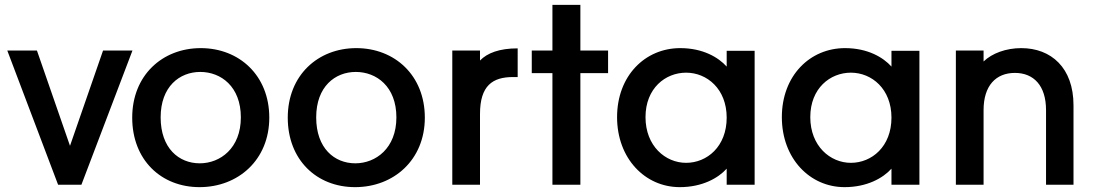

<svg xmlns="http://www.w3.org/2000/svg" viewBox="-20 -760 4507 790"><path d="M132 -552H10L219 0H315L525 -552H404L268 -160Z M801 10C960 10 1088 -102 1088 -276C1088 -450 964 -562 806 -562C648 -562 524 -450 524 -276C524 -102 643 10 801 10ZM641 -277C641 -404 719 -464 804 -464C889 -464 971 -404 971 -277C971 -150 886 -88 802 -88C716 -88 641 -150 641 -277Z M1441 10C1600 10 1728 -102 1728 -276C1728 -450 1604 -562 1446 -562C1288 -562 1164 -450 1164 -276C1164 -102 1283 10 1441 10ZM1281 -277C1281 -404 1359 -464 1444 -464C1529 -464 1611 -404 1611 -277C1611 -150 1526 -88 1442 -88C1356 -88 1281 -150 1281 -277Z M1841 -552V0H1955V-291C1955 -408 2007 -443 2091 -443H2110V-561C2035 -561 1985 -542 1955 -511V-552Z M2368 0V-459H2482V-552H2368V-740H2253V-552H2168V-459H2253V0Z M2777 10C2869 10 2935 -27 2970 -66V0H3085V-551H2970V-486C2936 -524 2872 -562 2779 -562C2634 -562 2519 -448 2519 -278C2519 -108 2634 10 2777 10ZM2636 -278C2636 -397 2718 -461 2803 -461C2889 -461 2970 -394 2970 -276C2970 -157 2889 -90 2803 -90C2718 -90 2636 -159 2636 -278Z M3455 10C3547 10 3613 -27 3648 -66V0H3763V-551H3648V-486C3614 -524 3550 -562 3457 -562C3312 -562 3197 -448 3197 -278C3197 -108 3312 10 3455 10ZM3314 -278C3314 -397 3396 -461 3481 -461C3567 -461 3648 -394 3648 -276C3648 -157 3567 -90 3481 -90C3396 -90 3314 -159 3314 -278Z M3913 -552V0H4027V-307C4027 -408 4078 -460 4156 -460C4233 -460 4284 -408 4284 -307V0H4397V-327C4397 -481 4305 -562 4182 -562C4120 -562 4062 -541 4027 -507V-552Z"/></svg>

Font: Malmofest Medium
Style: Regular
Weight: 500
Designer: Jonny Pinhorn (Poppins), Kolossal
Version: Version 1.004;Glyphs 3.1.2 (3151)